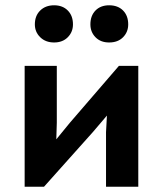

<svg xmlns="http://www.w3.org/2000/svg" viewBox="-20 -706 616 726"><path d="M73.2 0ZM380.9 -206.1 384.3 -269 331.5 -207 146.5 0H73.2V-457H194.8V-241.7L192.9 -179.2L244.1 -241.7L429.7 -457H502.9V0H380.9ZM111.8 -613.8Q111.8 -646.5 132.1 -666.3Q152.3 -686 184.6 -686Q216.8 -686 236.3 -666.3Q255.9 -646.5 255.9 -613.8Q255.9 -585 236.3 -565.2Q216.8 -545.4 184.6 -545.4Q152.3 -545.4 132.1 -565.2Q111.8 -585 111.8 -613.8ZM321.8 -613.8Q321.8 -646.5 341.1 -666.3Q360.4 -686 392.6 -686Q425.8 -686 445.3 -666.3Q464.8 -646.5 464.8 -613.8Q464.8 -585 445.3 -565.2Q425.8 -545.4 392.6 -545.4Q360.4 -545.4 341.1 -565.2Q321.8 -585 321.8 -613.8Z"/></svg>

Font: PT Astra Sans
Style: Bold
Weight: 700
Designer: A.Korolkova, I. Chaeva
Foundry: ParaType Ltd
Version: Version 1.001; ttfautohint (v1.6)